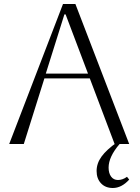

<svg xmlns="http://www.w3.org/2000/svg" viewBox="-20 -720 698 960"><path d="M26 0 295 -700H357L626 0H553L429 -328H202L99 0ZM302 -648 209 -352H420L308 -648ZM626 178Q588 220 544 220Q507 220 485 196.5Q463 173 463 135Q463 97 487.5 63Q512 29 567 -10H576L578 0Q523 64 523 118Q523 146 535.5 163Q548 180 570 180Q593 180 615 164Z"/></svg>

Font: Aboreto
Style: Regular
Weight: 400
Designer: Dominik Jáger
Foundry: Dominik Jáger
Version: Version 1.001; ttfautohint (v1.8.4.7-5d5b)